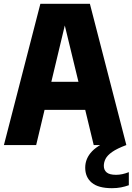

<svg xmlns="http://www.w3.org/2000/svg" viewBox="-22 -760 694 1006"><path d="M-1.5 0 189.5 -740H449L640 0H469L424.5 -184.5H211.5L167.5 0ZM247 -331.5H389L317.5 -626.5ZM564.5 226Q493 226 458.8 197.2Q424.5 168.5 424.5 118.5Q424.5 70 460.8 32.2Q497 -5.5 589.5 -40.5L640 0Q590.5 18.5 565.2 36.5Q540 54.5 531 72.5Q522 90.5 522 109Q522 131 537 143.5Q552 156 586.5 156Q617.5 156 653 142V210.5Q633.5 217.5 612 221.8Q590.5 226 564.5 226Z"/></svg>

Font: Encode Sans Cnd XBd
Style: Regular
Weight: 800
Width: 3
Designer: Multiple Designers
Foundry: Impallari Type
Version: Version 3.002; ttfautohint (v1.8.3) -l 8 -r 50 -G 200 -x 14 